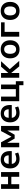

<svg xmlns="http://www.w3.org/2000/svg" viewBox="2381 -2951 690 5492"><g transform="rotate(-90 2726.0 -205.0)"><path d="M204 -226V0H69V-520H204V-320H415V-520H551V0H415V-226Z M784 -302H1028Q1027 -367 995.5 -401.5Q964 -436 907 -436Q852 -436 819.5 -401Q787 -366 784 -302ZM784 -213Q789 -154 829.5 -119.5Q870 -85 932 -85Q1006 -85 1079 -122L1109 -30Q1019 10 919 10Q801 10 727.5 -63Q654 -136 654 -260Q654 -386 722 -458Q790 -530 906 -530Q1022 -530 1086.5 -461Q1151 -392 1151 -263Q1151 -238 1148 -213Z M1737 -340 1618 -131H1508L1389 -340H1388V0H1259V-520H1403L1562 -224H1564L1723 -520H1869V0H1739V-340Z M2102 -302H2346Q2345 -367 2313.5 -401.5Q2282 -436 2225 -436Q2170 -436 2137.5 -401Q2105 -366 2102 -302ZM2102 -213Q2107 -154 2147.5 -119.5Q2188 -85 2250 -85Q2324 -85 2397 -122L2427 -30Q2337 10 2237 10Q2119 10 2045.5 -63Q1972 -136 1972 -260Q1972 -386 2040 -458Q2108 -530 2224 -530Q2340 -530 2404.5 -461Q2469 -392 2469 -263Q2469 -238 2466 -213Z M3054 -97H3150V120H3034V0H2577V-520H2709V-97H2922V-520H3054Z M3385 -312 3564 -520H3721L3493 -271L3730 0H3573L3385 -229H3383V0H3248V-520H3383V-312Z M3872.5 -457Q3942 -530 4061 -530Q4180 -530 4250 -457Q4320 -384 4320 -260Q4320 -136 4250 -63Q4180 10 4061 10Q3942 10 3872.5 -63Q3803 -136 3803 -260Q3803 -384 3872.5 -457ZM4061 -89Q4122 -89 4156 -132.5Q4190 -176 4190 -260Q4190 -344 4156 -387.5Q4122 -431 4061 -431Q4001 -431 3967 -387.5Q3933 -344 3933 -260Q3933 -176 3967 -132.5Q4001 -89 4061 -89Z M4560 0H4423V-520H4833V-418H4560Z M4970.5 -457Q5040 -530 5159 -530Q5278 -530 5348 -457Q5418 -384 5418 -260Q5418 -136 5348 -63Q5278 10 5159 10Q5040 10 4970.5 -63Q4901 -136 4901 -260Q4901 -384 4970.5 -457ZM5159 -89Q5220 -89 5254 -132.5Q5288 -176 5288 -260Q5288 -344 5254 -387.5Q5220 -431 5159 -431Q5099 -431 5065 -387.5Q5031 -344 5031 -260Q5031 -176 5065 -132.5Q5099 -89 5159 -89Z"/></g></svg>

Font: M PLUS 1p
Style: Bold
Weight: 700
Version: Version 1.062